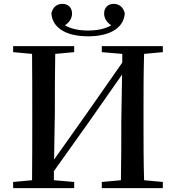

<svg xmlns="http://www.w3.org/2000/svg" viewBox="-20 -974 911 994"><path d="M436 -786C553 -786 622 -832 626 -906C617 -939 596 -954 568 -954C540 -954 519 -935 519 -904C519 -879 533 -858 556 -843C525 -825 486 -816 436 -816C386 -816 347 -825 316 -843C339 -858 353 -879 353 -904C353 -935 332 -954 304 -954C275 -954 255 -939 246 -906C250 -832 319 -786 436 -786ZM507 -704 613 -695V-650L430 -388L260 -148L264 -393C264 -494 264 -596 266 -695L364 -704V-735H48V-704L146 -695C147 -595 147 -495 147 -393V-342C147 -241 147 -140 146 -41L48 -32V0H364V-32L259 -41V-88L435 -335L612 -588L608 -348C608 -242 608 -140 606 -41L507 -32V0H823V-32L726 -41C723 -141 723 -242 723 -342V-393C723 -494 723 -596 726 -695L823 -704V-735H507Z"/></svg>

Font: Noto Serif CJK SC SemiBold
Style: Regular
Weight: 600
Designer: Ryoko NISHIZUKA 西塚涼子 (kana & ideographs); Frank Grießhammer (Latin, Greek & Cyrillic); Wenlong ZHANG 张文龙 (bopomofo); San
Foundry: Adobe
Version: Version 2.001;hotconv 1.1.0;makeotfexe 2.6.0